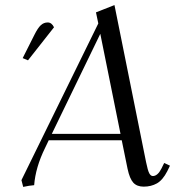

<svg xmlns="http://www.w3.org/2000/svg" viewBox="-20 -732 715 760"><path d="M64.9 -19 369.1 -639.2 359.9 -683.1 433.1 -711.9 558.1 -90.8Q564.9 -57.1 570.8 -46.1Q576.7 -35.2 585 -35.2Q604 -35.2 619.1 -64.9L629.9 -86.9L652.8 -76.2L642.1 -54.2Q624 -19 601.1 -6.1Q578.1 6.8 548.8 6.8Q522 6.8 507.6 -9Q493.2 -24.9 484.9 -64L461.9 -176.8H172.9L158.2 -146Q120.6 -69.3 115.2 1Q96.7 2.4 71.8 7.8ZM69.8 -502 116.2 -594.2Q129.9 -621.6 141.6 -632.3Q153.3 -643.1 168.9 -643.1Q184.6 -643.1 193.8 -624L90.8 -493.2ZM185.1 -202.1H457L377 -598.1Z"/></svg>

Font: Dihjauti S
Style: Italic
Weight: 400
Italic angle: -9°
Designer: T. Christopher White
Version: Version 3.0.0